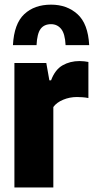

<svg xmlns="http://www.w3.org/2000/svg" viewBox="-20 -826 414 846"><path d="M43.5 0V-548.5H184L197.5 -472H205Q222.5 -519 255.5 -538Q288.5 -557 330.5 -557Q341 -557 351.5 -555.8Q362 -554.5 369.5 -553V-394Q357.5 -396.5 344 -397.5Q330.5 -398.5 319 -398.5Q287 -398.5 258.2 -386.5Q229.5 -374.5 215 -354.5V0ZM37 -627Q42 -721.5 86.8 -763.5Q131.5 -805.5 205 -805.5Q275 -805.5 321.5 -763.5Q368 -721.5 373 -627H269Q266.5 -678 249.2 -698.8Q232 -719.5 205 -719.5Q174.5 -719.5 159 -698.8Q143.5 -678 141 -627Z"/></svg>

Font: Encode Sans Condensed Condensed ExtraBold
Style: Regular
Weight: 800
Width: 3
Designer: Multiple Designers
Foundry: Impallari Type
Version: Version 3.000; ttfautohint (v1.8.3) -l 8 -r 50 -G 200 -x 14 